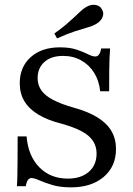

<svg xmlns="http://www.w3.org/2000/svg" viewBox="-20 -783 562 814"><path d="M280.6 11.3Q234.7 11.3 201.6 1.2Q168.5 -8.9 146.8 -18.5Q125 -28.2 113.7 -28.2Q104 -28.2 98 -19.4Q91.9 -10.5 89.5 6.5H51.6Q53.2 -11.3 53.6 -37.1Q54 -62.9 54.4 -103.6Q54.8 -144.4 54.8 -204.8H92.7Q99.2 -122.6 146.4 -74.2Q193.5 -25.8 267.7 -25.8Q323.4 -25.8 356.5 -54.4Q389.5 -83.1 389.5 -132.3Q389.5 -162.1 374.2 -185.5Q358.9 -208.9 326.6 -226.2Q294.4 -243.5 242.7 -258.1Q181.5 -273.4 141.9 -297.6Q102.4 -321.8 83.1 -354.4Q63.7 -387.1 63.7 -429.8Q63.7 -499.2 110.1 -540.7Q156.5 -582.3 233.9 -582.3Q275.8 -582.3 304.8 -572.6Q333.9 -562.9 352.8 -553.2Q371.8 -543.5 383.9 -543.5Q393.5 -543.5 399.6 -551.6Q405.6 -559.7 408.9 -577.4H446.8Q445.2 -559.7 444.4 -537.5Q443.5 -515.3 443.1 -481.9Q442.7 -448.4 442.7 -396H404.8Q400 -441.1 379 -474.6Q358.1 -508.1 324.2 -527Q290.3 -546 247.6 -546Q196.8 -546 168.1 -520.2Q139.5 -494.4 139.5 -451.6Q139.5 -422.6 155.2 -400Q171 -377.4 204.8 -359.7Q238.7 -341.9 292.7 -326.6Q354 -309.7 393.5 -285.1Q433.1 -260.5 452.4 -227.4Q471.8 -194.4 471.8 -151.6Q471.8 -77.4 419.8 -33.1Q367.7 11.3 280.6 11.3ZM221.8 -620.2 210.5 -641.1Q240.3 -662.1 260.5 -679.4Q280.6 -696.8 295.2 -710.5Q309.7 -724.2 321.4 -735.1Q333.1 -746 345.2 -753.2Q366.1 -765.3 385.1 -762.1Q404 -758.9 412.1 -743.5Q421.8 -728.2 414.9 -710.9Q408.1 -693.5 387.9 -681.5Q372.6 -672.6 350.8 -666.5Q329 -660.5 298 -650.4Q266.9 -640.3 221.8 -620.2Z"/></svg>

Font: Playfair 9pt
Style: Regular
Weight: 400
Designer: Claus Eggers Sørensen
Foundry: Claus Eggers Sørensen
Version: Version 2.203